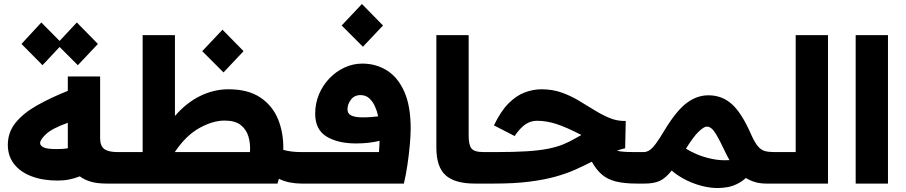

<svg xmlns="http://www.w3.org/2000/svg" viewBox="-20 -915 4515 957"><path d="M267 -15Q194 -15 138 -36Q82 -57 50.5 -97Q19 -137 19 -193Q19 -255 57 -302.5Q95 -350 162.5 -388.5Q230 -427 318 -462V-534H479V-227Q479 -188 499.5 -172.5Q520 -157 566 -157H599V0H511Q465 0 432.5 -9.5Q400 -19 378 -36Q352 -26 325.5 -20.5Q299 -15 267 -15ZM180 -202Q180 -189 197 -180.5Q214 -172 261 -172Q269 -172 284 -172.5Q299 -173 318 -176Q318 -178 318 -182V-303Q240 -275 210 -247Q180 -219 180 -202ZM192 -590 87 -696 186 -803 277 -711 363 -803 468 -696 368 -590 277 -681Z M599 -157H691V-740H852V-337Q909 -403 977.5 -436.5Q1046 -470 1119 -470Q1216 -470 1277 -429.5Q1338 -389 1366 -320.5Q1394 -252 1392 -168Q1413 -162 1436 -159.5Q1459 -157 1483 -157V0Q1454 0 1425 -5.5Q1396 -11 1370 -24Q1367 -12 1363 0H599Q569 0 569 -78Q569 -157 599 -157ZM1099 -314Q1041 -314 974 -277Q907 -240 852 -158V-157H1226Q1229 -200 1218 -235.5Q1207 -271 1179 -292.5Q1151 -314 1099 -314ZM1094 -554 988 -660 1089 -767 1194 -660Z M1483 -157H1869Q1870 -170 1870.5 -181Q1871 -192 1872 -213Q1818 -200 1755 -200Q1664 -200 1607.5 -234.5Q1551 -269 1551 -348Q1551 -400 1570 -445Q1589 -490 1622 -524.5Q1655 -559 1697.5 -578.5Q1740 -598 1786 -598Q1854 -598 1908.5 -564Q1963 -530 1995 -458.5Q2027 -387 2027 -274Q2027 -240 2022.5 -191Q2018 -142 2010.5 -91.5Q2003 -41 1993 0H1483Q1453 0 1453 -78Q1453 -157 1483 -157ZM1712 -370Q1712 -348 1731.5 -339Q1751 -330 1787 -330Q1810 -330 1829 -331.5Q1848 -333 1865 -335Q1860 -360 1849 -384.5Q1838 -409 1820.5 -425Q1803 -441 1777 -441Q1746 -441 1729 -418Q1712 -395 1712 -370ZM1789 -682 1683 -788 1784 -895 1889 -788Z M2347 0Q2247 0 2201 -41.5Q2155 -83 2155 -179V-740H2316V-237Q2316 -193 2330 -175Q2344 -157 2391 -157H2430V0Z M2430 -157H2453Q2544 -157 2606 -161Q2668 -165 2711 -173.5Q2754 -182 2786 -195Q2818 -208 2849 -226Q2860 -232 2866.5 -236Q2873 -240 2878 -242Q2805 -280 2754.5 -296.5Q2704 -313 2657 -313Q2626 -313 2600 -296Q2574 -279 2545 -237L2442 -290Q2476 -361 2515 -400Q2554 -439 2596 -454.5Q2638 -470 2679 -470Q2733 -470 2778.5 -454Q2824 -438 2864 -414Q2904 -390 2942 -366.5Q2980 -343 3018 -327Q3056 -311 3099 -312L3096 -176Q3087 -174 3076.5 -171Q3066 -168 3055 -164Q3069 -160 3090.5 -158.5Q3112 -157 3146 -157H3184V0H3154Q3091 0 3049.5 -10.5Q3008 -21 2980 -45Q2952 -69 2930 -109Q2891 -89 2847.5 -69.5Q2804 -50 2748.5 -34.5Q2693 -19 2618.5 -9.5Q2544 0 2443 0H2430Q2400 0 2400 -78Q2400 -157 2430 -157Z M3184 -157H3187Q3203 -157 3217 -166Q3231 -175 3249 -199Q3267 -223 3293 -267Q3352 -364 3403 -402Q3454 -440 3511 -440Q3580 -440 3629.5 -394.5Q3679 -349 3726 -240Q3743 -203 3758.5 -185Q3774 -167 3793 -162Q3812 -157 3838 -157H3849V0H3799Q3769 0 3743.5 -7.5Q3718 -15 3698 -28Q3656 9 3605 18Q3554 27 3502 17Q3450 7 3404 -15.5Q3358 -38 3328 -65Q3297 -26 3267.5 -13Q3238 0 3194 0H3184Q3154 0 3154 -78Q3154 -157 3184 -157ZM3503 -284Q3489 -284 3463 -259.5Q3437 -235 3399 -174Q3419 -161 3452.5 -146.5Q3486 -132 3528.5 -123Q3571 -114 3616 -117Q3611 -126 3605.5 -136Q3600 -146 3596 -155Q3568 -215 3547 -249.5Q3526 -284 3503 -284Z M3849 -157H3946V-740H4107V0H3849Q3819 0 3819 -78Q3819 -157 3849 -157Z M4245 -740H4406V0H4245Z"/></svg>

Font: Readex Pro
Style: Bold
Weight: 700
Designer: Bonnie Shaver-Troup, Thomas Jockin
Foundry: Lexend
Version: Version 1.203; ttfautohint (v1.8.3)